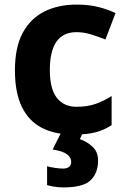

<svg xmlns="http://www.w3.org/2000/svg" viewBox="-20 -576 554 836"><path d="M300 10Q219 10 162 -19.5Q105 -49 75 -111Q45 -173 45 -270Q45 -370 79 -433Q113 -496 173.5 -526Q234 -556 313 -556Q369 -556 410.5 -545Q452 -534 483 -519L439 -404Q404 -418 373.5 -427Q343 -436 313 -436Q197 -436 197 -271Q197 -189 227.5 -150Q258 -111 313 -111Q360 -111 396 -123.5Q432 -136 466 -158V-31Q432 -9 394.5 0.5Q357 10 300 10ZM407 122Q407 178 374.5 209Q342 240 256 240Q234 240 216.5 237Q199 234 185 230V148Q199 152 219.5 155Q240 158 255 158Q269 158 279.5 151.5Q290 145 290 128Q290 110 272 96Q254 82 209 75L247 0H341L328 30Q358 40 382.5 62.5Q407 85 407 122Z"/></svg>

Font: Noto Sans Balinese
Style: Regular
Weight: 400
Designer: Aditya Bayu, David Williams
Foundry: David Williams
Version: Version 2.003